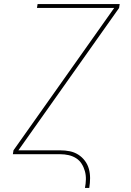

<svg xmlns="http://www.w3.org/2000/svg" viewBox="-20 -755 640 940"><path d="M396 165Q400 144 400.5 123Q401 102 395.5 82.5Q390 63 379.5 46.5Q369 30 352.5 19.5Q336 9 316 4.5Q296 0 275 0H43L46 -19L539 -716H161L164 -735H566L563 -716L70 -19H275Q299 -19 321.5 -14.5Q344 -10 363 2Q382 14 395.5 32Q409 50 415 71.5Q421 93 421 117Q421 141 417 165Z"/></svg>

Font: Iosevka Aile Thin Oblique
Style: Regular
Weight: 100
Italic angle: -9°
Designer: Belleve Invis
Foundry: Belleve Invis
Version: Version 31.1.0; ttfautohint (v1.8.4)